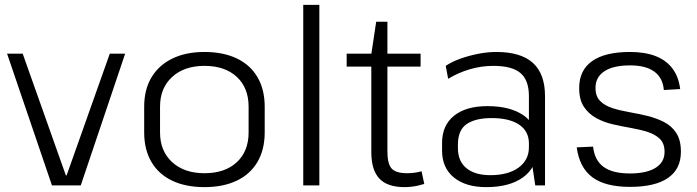

<svg xmlns="http://www.w3.org/2000/svg" viewBox="-20 -760 2857 787"><path d="M9 -540H73L250 -41H253L430 -540H493L311 0H193Z M818 7Q741 7 685.5 -19.5Q630 -46 600.5 -96.5Q571 -147 571 -217V-323Q571 -393 601 -443Q631 -493 686.5 -520Q742 -547 818 -547Q895 -547 950.5 -520.5Q1006 -494 1035.5 -443.5Q1065 -393 1065 -323V-217Q1065 -147 1035.5 -96.5Q1006 -46 950.5 -19.5Q895 7 818 7ZM818 -50Q902 -50 950.5 -95Q999 -140 999 -217V-323Q999 -400 950.5 -445Q902 -490 818 -490Q735 -490 685.5 -444.5Q636 -399 636 -323V-217Q636 -141 685.5 -95.5Q735 -50 818 -50Z M1289 -740V0H1223V-740Z M1638 7Q1568 7 1535 -28Q1502 -63 1502 -137V-538L1522 -671H1568V-139Q1568 -88 1585.5 -69Q1603 -50 1649 -50Q1664 -50 1679 -52Q1694 -54 1708 -58L1719 -6Q1706 -2 1692.5 1Q1679 4 1665 5.5Q1651 7 1638 7ZM1401 -540H1704V-487H1401Z M2148 -174V-366Q2148 -431 2113.5 -460.5Q2079 -490 2002 -490Q1953 -490 1905.5 -476Q1858 -462 1817 -437L1807 -490Q1832 -507 1867 -519.5Q1902 -532 1940.5 -539.5Q1979 -547 2015 -547Q2115 -547 2164.5 -502Q2214 -457 2214 -366V0H2174ZM1973 7Q1889 7 1840.5 -32.5Q1792 -72 1792 -143V-174Q1792 -246 1841 -285.5Q1890 -325 1978 -325Q2071 -325 2125.5 -287.5Q2180 -250 2180 -179V-146Q2180 -74 2124.5 -33.5Q2069 7 1973 7ZM1990 -42Q2063 -42 2105.5 -73Q2148 -104 2148 -156V-172Q2148 -222 2108 -249Q2068 -276 1995 -276Q1929 -276 1893 -251.5Q1857 -227 1857 -167V-153Q1857 -99 1892 -70.5Q1927 -42 1990 -42Z M2562 6Q2461 6 2408 -33.5Q2355 -73 2344 -156L2411 -159Q2417 -103 2454 -76Q2491 -49 2562 -49Q2630 -49 2667 -72Q2704 -95 2704 -137Q2704 -172 2685 -190.5Q2666 -209 2635 -219Q2604 -229 2566.5 -235.5Q2529 -242 2492 -250.5Q2455 -259 2424 -276Q2393 -293 2373.5 -322Q2354 -351 2354 -399Q2354 -472 2407 -509.5Q2460 -547 2562 -547Q2624 -547 2667.5 -530Q2711 -513 2736.5 -479Q2762 -445 2768 -395L2701 -391Q2697 -441 2662 -466.5Q2627 -492 2563 -492Q2494 -492 2457.5 -468Q2421 -444 2421 -400Q2421 -365 2440 -346Q2459 -327 2490 -317Q2521 -307 2558.5 -300.5Q2596 -294 2633 -285Q2670 -276 2701.5 -260Q2733 -244 2752 -215Q2771 -186 2771 -138Q2771 -67 2718 -30.5Q2665 6 2562 6Z"/></svg>

Font: Pathway Extreme 8pt Thin 12pt ExtraLight
Style: Regular
Weight: 250
Version: Version 1.001;gftools[0.9.26]